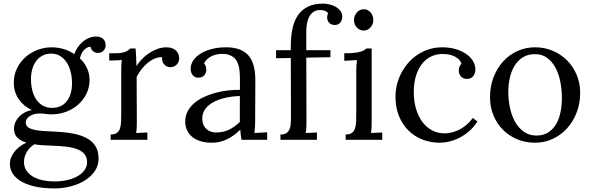

<svg xmlns="http://www.w3.org/2000/svg" viewBox="-20 -780 3297 1071"><path d="M274.4 32.7Q246.6 31.7 220.7 30.3Q194.8 28.8 171.4 24.9Q143.6 43 128.7 68.8Q113.8 94.7 113.8 124Q113.8 148.9 125.7 168.7Q137.7 188.5 159.9 202.6Q182.1 216.8 213.6 224.4Q245.1 231.9 283.7 231.9Q326.7 231.9 360.6 223.1Q394.5 214.4 418 199.7Q441.4 185.1 453.6 165.8Q465.8 146.5 465.8 125Q465.8 97.2 451.4 79.8Q437 62.5 411.4 52.5Q385.7 42.5 350.8 38.3Q315.9 34.2 274.4 32.7ZM265.6 -481Q238.8 -481 217.8 -470.2Q196.8 -459.5 182.4 -440.4Q168 -421.4 160.4 -395.5Q152.8 -369.6 152.8 -339.8Q152.8 -303.7 160.6 -274.2Q168.5 -244.6 183.6 -223.1Q198.7 -201.7 220.7 -189.9Q242.7 -178.2 270.5 -178.2Q298.3 -178.2 319.1 -188.5Q339.8 -198.7 353.8 -217Q367.7 -235.4 374.8 -260.5Q381.8 -285.6 381.8 -314.9Q381.8 -347.7 374.5 -377.9Q367.2 -408.2 352.5 -430.9Q337.9 -453.6 316.2 -467.3Q294.4 -481 265.6 -481ZM484.4 -520Q471.7 -518.1 461.9 -512Q452.1 -505.9 444.8 -496.6Q437.5 -487.3 432.9 -476.3Q428.2 -465.3 425.8 -454.1Q450.7 -431.2 465.1 -400.4Q479.5 -369.6 479.5 -335Q479.5 -292.5 462.2 -257.1Q444.8 -221.7 415.5 -196Q386.2 -170.4 347.9 -156.2Q309.6 -142.1 267.6 -142.1Q249 -142.1 234.6 -144.5Q220.2 -147 200.7 -147Q182.1 -147 166.7 -142.1Q151.4 -137.2 140.9 -128.7Q130.4 -120.1 127 -112.1Q123.5 -104 123.5 -98.1Q123.5 -92.3 125.5 -85.9Q128.9 -74.2 141.4 -66.9Q153.8 -59.6 173.8 -55.4Q193.8 -51.3 221.4 -49.3Q249 -47.4 283.7 -45.9Q341.3 -43.5 387 -34.9Q432.6 -26.4 464.4 -9Q496.1 8.3 512.9 35.9Q529.8 63.5 529.8 104Q529.8 144.5 508.1 175.5Q486.3 206.5 451.4 227.8Q416.5 249 372.8 260Q329.1 271 284.7 271Q217.3 271 169.7 259.3Q122.1 247.6 92.3 228.3Q62.5 209 48.8 184.8Q35.2 160.6 35.2 135.7Q35.2 112.8 43.9 93.8Q52.7 74.7 66.2 59.6Q79.6 44.4 95.9 33.4Q112.3 22.5 127.4 15.6Q95.2 5.9 76.7 -12.5Q58.1 -30.8 58.1 -63Q58.1 -80.6 65.4 -97.4Q72.8 -114.3 85.9 -128.4Q99.1 -142.6 117.4 -152.3Q135.7 -162.1 157.7 -166Q134.8 -176.8 116.2 -192.1Q97.7 -207.5 84.5 -226.8Q71.3 -246.1 64.2 -269Q57.1 -292 57.1 -318.4Q57.1 -363.3 75.4 -399.9Q93.8 -436.5 123.3 -462.4Q152.8 -488.3 190.7 -502.2Q228.5 -516.1 267.6 -516.1Q301.3 -516.1 334 -506.6Q366.7 -497.1 394.5 -478.5Q401.9 -499.5 414.6 -517.6Q427.2 -535.6 443.1 -548.6Q459 -561.5 477.5 -568.8Q496.1 -576.2 516.1 -576.2Q541.5 -576.2 555.4 -563Q569.3 -549.8 569.3 -526.4Q569.3 -520.5 566.9 -513.2Q564.5 -505.9 559.3 -499.5Q554.2 -493.2 545.9 -488.8Q537.6 -484.4 525.9 -484.9Q508.8 -485.4 498 -495.4Q487.3 -505.4 484.4 -520Z M884.3 -461.4Q865.2 -461.9 845.7 -454.3Q826.2 -446.8 807.4 -432.1Q788.6 -417.5 772 -397Q755.4 -376.5 742.2 -351.6L743.2 -106Q743.2 -85.9 742.7 -70.6Q742.2 -55.2 739.3 -38.1L802.2 -41V0H597.2V-29.8Q620.1 -29.8 632.1 -38.8Q644 -47.9 649.4 -64Q654.8 -80.1 655.5 -102.5Q656.2 -125 656.2 -151.9V-380.4Q656.2 -396 656.7 -411.9Q657.2 -427.7 660.2 -444.8L589.4 -441.9V-482.9H620.1Q641.6 -482.9 655.8 -485.1Q669.9 -487.3 679.4 -491.2Q689 -495.1 695.3 -499.8Q701.7 -504.4 707.5 -509.8H736.3Q737.8 -494.1 739 -470.9Q740.2 -447.8 741.2 -411.1Q752.4 -429.7 770 -448.5Q787.6 -467.3 809.6 -482.2Q831.5 -497.1 856.9 -506.6Q882.3 -516.1 909.2 -516.1Q922.9 -516.1 935.8 -512.5Q948.7 -508.8 958.3 -501Q967.8 -493.2 973.6 -481.4Q979.5 -469.7 979.5 -453.1Q979.5 -446.3 976.8 -438Q974.1 -429.7 968 -422.4Q961.9 -415 952.6 -410.2Q943.4 -405.3 929.7 -405.3Q918.5 -405.3 909.4 -410.2Q900.4 -415 894.3 -422.6Q888.2 -430.2 885.5 -440.2Q882.8 -450.2 884.3 -461.4Z M1317.9 -244.6Q1294.9 -243.7 1270.3 -240.5Q1245.6 -237.3 1221.9 -230.7Q1198.2 -224.1 1177.2 -213.9Q1156.2 -203.6 1140.6 -189.5Q1125 -175.3 1116.2 -156.7Q1107.4 -138.2 1108.4 -114.7Q1108.9 -96.2 1115.5 -82.3Q1122.1 -68.4 1132.6 -59.3Q1143.1 -50.3 1156.7 -45.7Q1170.4 -41 1186 -41Q1206.1 -41 1223.6 -44.9Q1241.2 -48.8 1257.1 -56.4Q1272.9 -64 1287.8 -74.7Q1302.7 -85.4 1317.9 -99.6ZM1043.5 -396Q1043.5 -420.9 1058.1 -442.9Q1072.8 -464.8 1099.1 -481.2Q1125.5 -497.6 1161.9 -506.8Q1198.2 -516.1 1241.2 -516.1Q1325.2 -516.1 1365 -471.7Q1404.8 -427.2 1404.3 -330.6L1403.3 -106Q1403.3 -90.3 1402.6 -74.5Q1401.9 -58.6 1399.4 -38.1L1470.2 -42V0H1327.1Q1324.2 -17.1 1322.8 -29.8Q1321.3 -42.5 1320.3 -56.6Q1286.6 -22.9 1246.8 -3.4Q1207 16.1 1162.6 16.1Q1125 16.1 1096.9 7.1Q1068.8 -2 1050.3 -18.1Q1031.7 -34.2 1022.5 -55.9Q1013.2 -77.6 1013.2 -102.5Q1013.2 -133.3 1026.6 -158.7Q1040 -184.1 1062.7 -203.9Q1085.4 -223.6 1115.7 -238Q1146 -252.4 1179.9 -261.7Q1213.9 -271 1249.3 -275.1Q1284.7 -279.3 1318.4 -278.8V-341.3Q1318.4 -367.2 1315.4 -391.6Q1312.5 -416 1302.5 -436Q1292.5 -456.1 1271.2 -467.8Q1250 -479.5 1222.2 -479.5Q1206.1 -479.5 1191.4 -476.8Q1176.8 -474.1 1162.6 -467.8Q1148.4 -461.4 1137 -451.2Q1125.5 -440.9 1118.2 -426.8Q1125.5 -418.5 1128.2 -408.4Q1130.9 -398.4 1130.9 -389.2Q1130.9 -383.3 1128.4 -375.7Q1126 -368.2 1120.8 -361.6Q1115.7 -355 1107.7 -350.8Q1099.6 -346.7 1085.9 -346.7Q1066.4 -346.7 1054.9 -361.1Q1043.5 -375.5 1043.5 -396Z M1810.1 -706.5Q1802.7 -716.3 1790.3 -720.2Q1777.8 -724.1 1767.1 -724.1Q1743.7 -724.1 1728.5 -713.6Q1713.4 -703.1 1704.6 -686Q1695.8 -668.9 1692.1 -647.7Q1688.5 -626.5 1688.5 -605V-500H1823.2V-460.9L1688.5 -458.5L1689.5 -106Q1689.5 -85.9 1689 -70.6Q1688.5 -55.2 1685.1 -38.1L1748 -41V0H1544.4V-29.8Q1567.4 -29.8 1579.3 -38.8Q1591.3 -47.9 1596.7 -64Q1602.1 -80.1 1602.5 -102.5Q1603 -125 1603 -151.9L1602.1 -456.5L1520 -455.1V-500H1602.1V-521Q1602.1 -576.7 1611.6 -620.8Q1621.1 -665 1642.6 -695.8Q1664.1 -726.6 1698.5 -743.2Q1732.9 -759.8 1782.2 -759.8Q1798.3 -759.8 1817.1 -755.6Q1835.9 -751.5 1851.8 -742.4Q1867.7 -733.4 1878.4 -719.5Q1889.2 -705.6 1889.2 -686Q1889.2 -666 1877.4 -653.3Q1865.7 -640.6 1847.7 -640.6Q1835 -640.6 1827.1 -644.8Q1819.3 -648.9 1814.2 -655.3Q1809.1 -661.6 1806.9 -668.9Q1804.7 -676.3 1804.7 -682.1Q1804.7 -688 1805.9 -694.1Q1807.1 -700.2 1810.1 -706.5Z M1967.3 -379.9Q1967.3 -395.5 1968 -410.2Q1968.8 -424.8 1971.2 -444.8L1900.4 -440.9V-482.9Q1933.1 -482.9 1954.6 -485.1Q1976.1 -487.3 1989.7 -491.2Q2003.4 -495.1 2011 -499.8Q2018.6 -504.4 2024.4 -509.8H2053.2V-106Q2053.2 -85.9 2052.7 -70.6Q2052.2 -55.2 2049.3 -38.1L2112.3 -41V0H1908.2V-29.8Q1931.2 -29.8 1943.1 -38.8Q1955.1 -47.9 1960.4 -64Q1965.8 -80.1 1966.6 -102.5Q1967.3 -125 1967.3 -151.9ZM2062.5 -668Q2062.5 -655.8 2057.9 -645Q2053.2 -634.3 2045.9 -626.2Q2038.6 -618.2 2028.8 -613.8Q2019 -609.4 2008.3 -609.4Q1997.6 -609.4 1987.8 -613.8Q1978 -618.2 1970.5 -626.2Q1962.9 -634.3 1958.7 -645Q1954.6 -655.8 1954.6 -668Q1954.6 -680.7 1959 -691.7Q1963.4 -702.6 1970.9 -710.9Q1978.5 -719.2 1988.3 -723.9Q1998 -728.5 2009.3 -728.5Q2020.5 -728.5 2030 -723.9Q2039.6 -719.2 2046.9 -710.9Q2054.2 -702.6 2058.3 -691.7Q2062.5 -680.7 2062.5 -668Z M2554.2 -425.3Q2547.4 -442.9 2534.2 -453.4Q2521 -463.9 2505.6 -469.7Q2490.2 -475.6 2474.9 -477.3Q2459.5 -479 2449.2 -479Q2415 -479 2385.5 -465.1Q2356 -451.2 2334.5 -424.3Q2313 -397.5 2300.5 -357.4Q2288.1 -317.4 2288.1 -265.6Q2288.1 -215.8 2300.5 -173.6Q2313 -131.3 2335.4 -100.8Q2357.9 -70.3 2389.6 -53.2Q2421.4 -36.1 2460 -36.1Q2483.4 -36.1 2506.3 -42.7Q2529.3 -49.3 2549.8 -61Q2570.3 -72.8 2587.6 -88.4Q2605 -104 2617.2 -122.1L2643.1 -102.1Q2623 -70.8 2597.4 -48.6Q2571.8 -26.4 2543.7 -12Q2515.6 2.4 2487.1 9.3Q2458.5 16.1 2433.1 16.1Q2382.3 16.1 2337.4 -1.2Q2292.5 -18.6 2258.8 -51.5Q2225.1 -84.5 2205.6 -132.3Q2186 -180.2 2186 -241.2Q2186 -275.9 2194.6 -309.6Q2203.1 -343.3 2219.2 -373.8Q2235.4 -404.3 2258.3 -430.4Q2281.2 -456.5 2310.3 -475.6Q2339.4 -494.6 2373.8 -505.4Q2408.2 -516.1 2446.8 -516.1Q2488.3 -516.1 2522.5 -505.9Q2556.6 -495.6 2581.1 -478.5Q2605.5 -461.4 2618.7 -439.2Q2631.8 -417 2631.8 -392.6Q2631.8 -371.1 2619.9 -355.7Q2607.9 -340.3 2585.4 -339.8Q2572.3 -339.4 2563.5 -344Q2554.7 -348.6 2549.3 -355.5Q2543.9 -362.3 2541.5 -370.4Q2539.1 -378.4 2539.1 -384.8Q2539.1 -394.5 2542.2 -405.3Q2545.4 -416 2554.2 -425.3Z M2964.4 -478Q2924.8 -478 2896.7 -460.4Q2868.7 -442.9 2850.6 -413.6Q2832.5 -384.3 2824 -346.2Q2815.4 -308.1 2815.4 -267.1Q2815.4 -220.7 2825 -176.8Q2834.5 -132.8 2854 -98.9Q2873.5 -64.9 2903.1 -44.4Q2932.6 -23.9 2972.2 -23.9Q3011.7 -23.9 3038.8 -41.7Q3065.9 -59.6 3082.8 -88.9Q3099.6 -118.2 3106.9 -155.8Q3114.3 -193.4 3114.3 -232.9Q3114.3 -277.8 3106 -321.8Q3097.7 -365.7 3079.6 -400.4Q3061.5 -435.1 3033 -456.5Q3004.4 -478 2964.4 -478ZM2964.4 -516.1Q3017.1 -516.1 3063 -496.8Q3108.9 -477.5 3142.8 -443.6Q3176.8 -409.7 3196.5 -363Q3216.3 -316.4 3216.3 -262.2Q3216.3 -204.1 3197 -153.3Q3177.7 -102.5 3143.8 -64.9Q3109.9 -27.3 3063.7 -5.6Q3017.6 16.1 2964.4 16.1Q2911.6 16.1 2866 -2.7Q2820.3 -21.5 2786.4 -55.2Q2752.4 -88.9 2732.9 -135.5Q2713.4 -182.1 2713.4 -237.8Q2713.4 -296.9 2732.7 -347.9Q2752 -398.9 2785.6 -436.3Q2819.3 -473.6 2865.2 -494.9Q2911.1 -516.1 2964.4 -516.1Z"/></svg>

Font: Lora
Style: Regular
Weight: 400
Designer: Olga Karpushina, Alexei Vanyashin
Foundry: Cyreal (www.cyreal.org, a@cyreal.org)
Version: Version 1.014